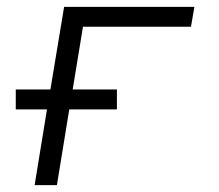

<svg xmlns="http://www.w3.org/2000/svg" viewBox="-20 -540 640 560"><path d="M81 0 117 -221H26V-279H127L167 -520H547L537 -462H222L192 -279H321V-221H182L146 0Z"/></svg>

Font: Iosevka SS04 Lt Ex Obl
Style: Regular
Weight: 300
Width: 7
Italic angle: -9°
Monospace: yes
Designer: Belleve Invis
Foundry: Belleve Invis
Version: Version 19.0.0; ttfautohint (v1.8.4)